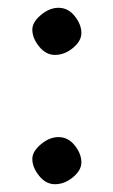

<svg xmlns="http://www.w3.org/2000/svg" viewBox="-20 -458 290 493"><path d="M63 -382Q63 -401 85 -419.5Q107 -438 130 -438Q155 -438 172 -416.5Q189 -395 189 -373Q189 -353 167.5 -335Q146 -317 121 -317Q98 -317 80.5 -338.5Q63 -360 63 -382ZM63 -50Q63 -69 85 -87.5Q107 -106 130 -106Q155 -106 172 -84.5Q189 -63 189 -41Q189 -21 167.5 -3Q146 15 121 15Q98 15 80.5 -6.5Q63 -28 63 -50Z"/></svg>

Font: Alike
Style: Regular
Weight: 400
Designer: Cyreal (www.cyreal.org)
Foundry: Cyreal (www.cyreal.org)
Version: Version 1.212